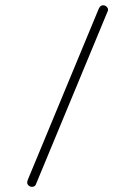

<svg xmlns="http://www.w3.org/2000/svg" viewBox="-20 -703 516 741"><path d="M93.3 15.1Q80.6 7.3 87.4 -9.3L360.8 -668.5Q367.7 -685.1 382.3 -682.1Q389.2 -680.7 394 -674.1Q398.9 -667.5 396 -660.6L118.2 9.3Q115.2 16.1 107.4 17.6Q99.6 19 93.3 15.1Z"/></svg>

Font: Mikhak-DS2-FD ExtraLight
Style: Regular
Weight: 200
Designer: Amin Abedi
Version: Version 3.2